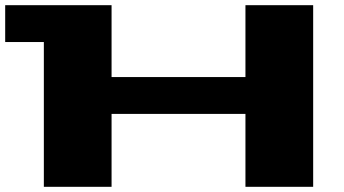

<svg xmlns="http://www.w3.org/2000/svg" viewBox="-20 -720 1327 740"><path d="M0 -558V-700H410V-423H926V-700H1187V0H926V-281H410V0H149V-558Z"/></svg>

Font: Stalin One
Style: Regular
Weight: 400
Designer: Jovanny Lemonad
Foundry: Alexey Maslov, Jovanny Lemonad
Version: Version 3.002; ttfautohint (v0.91) -l 8 -r 50 -G 200 -x 0 -w